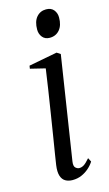

<svg xmlns="http://www.w3.org/2000/svg" viewBox="-112 -737 448 789"><g transform="rotate(-15 112.0 -343.0)"><path d="M95 10.5Q77.5 10.5 64.8 3.2Q52 -4 46.5 -21Q41 -38 45 -66.5Q46.5 -77 51.5 -108.5Q56.5 -140 63.8 -184.5Q71 -229 78.8 -278.8Q86.5 -328.5 94 -376.2Q101.5 -424 106.5 -461.5L43 -477L45 -489.5L166 -512.5L181.5 -502.5L113.5 -64Q110.5 -44 118.2 -37Q126 -30 134 -30Q144 -30 153.5 -35.8Q163 -41.5 179 -60L187.5 -43.5Q178.5 -29 164.5 -16.8Q150.5 -4.5 133 3Q115.5 10.5 95 10.5ZM155.5 -578.5Q135.5 -578.5 124.5 -592Q113.5 -605.5 113.5 -624.5Q113.5 -658.5 129.2 -677Q145 -695.5 170 -695.5Q191.5 -695.5 202.5 -682Q213.5 -668.5 213.5 -649.5Q213.5 -616 197.5 -597.2Q181.5 -578.5 155.5 -578.5Z"/></g></svg>

Font: Merriweather 144pt Light
Style: Italic
Weight: 300
Italic angle: -7.8°
Version: Version 2.101